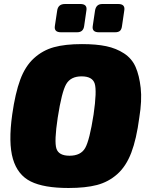

<svg xmlns="http://www.w3.org/2000/svg" viewBox="-20 -924 740 958"><path d="M304 -904H381Q417 -904 411 -871L400 -795Q396 -763 365 -763H284Q248 -763 254 -796L265 -869Q269 -904 304 -904ZM490 -904H570Q606 -904 600 -871L589 -796Q587 -778 579 -770.5Q571 -763 554 -763H473Q437 -763 443 -796L454 -870Q459 -904 490 -904ZM389 -704Q460 -704 510 -693.5Q560 -683 599 -657.5Q638 -632 656.5 -590Q675 -548 682 -485.5Q689 -423 675 -337Q661 -230 635 -162Q609 -94 565 -55Q521 -16 464 -1Q407 14 322 14Q199 14 133.5 -18.5Q68 -51 44.5 -131Q21 -211 41 -353Q56 -459 81 -526.5Q106 -594 149.5 -633.5Q193 -673 249 -688.5Q305 -704 389 -704ZM268 -337Q250 -218 261.5 -182.5Q273 -147 327 -147Q383 -147 405 -185.5Q427 -224 447 -353Q464 -471 452.5 -507Q441 -543 387 -543Q333 -543 310.5 -504.5Q288 -466 268 -337Z"/></svg>

Font: Exo 2.0 Black
Style: Italic
Weight: 900
Italic angle: -8°
Designer: Natanael Gama
Version: Version 1.001;PS 001.001;hotconv 1.0.70;makeotf.lib2.5.58329